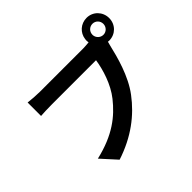

<svg xmlns="http://www.w3.org/2000/svg" viewBox="-201 -1099 1403 1403"><g transform="rotate(-45 500.0 -398.0)"><path d="M687 -222C771 -333 811 -488 834 -586C837 -595 839 -605 842 -616C846 -615 851 -615 855 -615C920 -615 971 -666 971 -732C971 -798 920 -850 855 -850C794 -850 745 -806 738 -747L737 -733V-732C737 -725 738 -720 739 -713C718 -711 697 -709 683 -709H230C197 -709 142 -713 113 -717V-578C138 -580 184 -582 230 -582H685C672 -496 637 -381 571 -298C490 -196 384 -110 186 -64L293 54C471 -4 597 -102 687 -222ZM798 -727C798 -728 798 -730 798 -732C798 -764 823 -789 855 -789C886 -789 911 -764 911 -732C911 -701 886 -675 855 -675C825 -675 801 -698 798 -727ZM738 -742C737 -740 737 -739 737 -737V-734ZM737 -733V-734V-733Z"/></g></svg>

Font: Glow Sans TC Normal
Style: Bold
Weight: 700
Designer: Ryoko NISHIZUKA (kana, bopomofo & ideographs); Paul D. Hunt (Latin, Greek & Cyrillic); Sandoll Communications, Soo-young
Version: Version 0.93